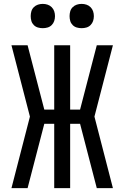

<svg xmlns="http://www.w3.org/2000/svg" viewBox="-20 -968 640 988"><path d="M39 0 134 -368 39 -735H122L208 -404H259V-735H341V-404H392L478 -735H561L466 -368L561 0H478L392 -331H341V0H259V-331H208L122 0ZM400 -823Q387 -823 375 -826.5Q363 -830 354 -839Q345 -848 341.5 -860Q338 -872 338 -885Q338 -898 341.5 -910Q345 -922 354 -931Q363 -940 375 -944Q387 -948 400 -948Q413 -948 425 -944Q437 -940 446 -931Q455 -922 459 -910Q463 -898 463 -885Q463 -872 459 -860Q455 -848 446 -839Q437 -830 425 -826.5Q413 -823 400 -823ZM200 -823Q187 -823 175 -826.5Q163 -830 154 -839Q145 -848 141.5 -860Q138 -872 138 -885Q138 -898 141.5 -910Q145 -922 154 -931Q163 -940 175 -944Q187 -948 200 -948Q213 -948 225 -944Q237 -940 246 -931Q255 -922 259 -910Q263 -898 263 -885Q263 -872 259 -860Q255 -848 246 -839Q237 -830 225 -826.5Q213 -823 200 -823Z"/></svg>

Font: Iosevka Custom Extended
Style: Regular
Weight: 400
Width: 7
Monospace: yes
Designer: Belleve Invis
Foundry: Belleve Invis
Version: Version 11.2.4; ttfautohint (v1.8.4)